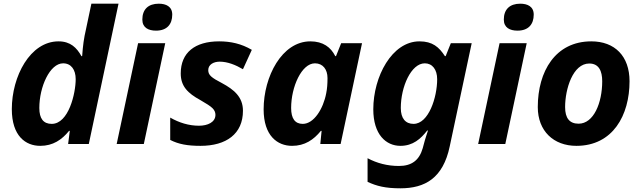

<svg xmlns="http://www.w3.org/2000/svg" viewBox="-20 -780 3474 1040"><path d="M198 10C267 10 315 -23 354 -71H358L349 0H461L622 -760H475L438 -585C430 -545 425 -481 425 -476H421C396 -521 362 -556 297 -556C143 -556 44 -366 44 -189C44 -43 119 10 198 10ZM260 -109C215 -109 193 -138 193 -195C193 -310 250 -437 322 -437C365 -437 390 -403 390 -351C390 -275 352 -109 260 -109Z M825 -614C885 -614 913 -649 913 -701C913 -745 879 -760 840 -760C784 -760 751 -730 751 -674C751 -630 784 -614 825 -614ZM759 0 875 -546H728L612 0Z M1066 10C1206 10 1296 -55 1296 -180C1296 -255 1247 -295 1182 -330C1126 -359 1108 -373 1108 -400C1108 -431 1138 -446 1170 -446C1213 -446 1257 -428 1296 -405L1344 -510C1288 -543 1230 -556 1167 -556C1036 -556 959 -495 959 -382C959 -313 997 -275 1065 -238C1098 -219 1120 -205 1131 -194C1142 -183 1147 -171 1147 -158C1147 -118 1105 -99 1058 -99C1003 -99 951 -115 902 -143V-22C947 1 995 10 1066 10Z M1562 10C1631 10 1679 -23 1718 -71H1722L1715 0H1825L1941 -546H1828L1800 -476H1796C1772 -524 1730 -556 1661 -556C1507 -556 1408 -365 1408 -188C1408 -44 1483 10 1562 10ZM1620 -109C1578 -109 1557 -138 1557 -195C1557 -310 1614 -437 1686 -437C1729 -437 1754 -404 1754 -357C1754 -326 1752 -299 1747 -275C1731 -190 1680 -109 1620 -109Z M2149 240C2282 240 2380 185 2416 13L2535 -546H2422L2394 -476H2390C2358 -525 2323 -556 2252 -556C2103 -556 2002 -365 2002 -188C2002 -51 2071 10 2149 10C2217 10 2259 -28 2294 -73H2298C2299 -74 2282 -26 2274 7L2270 22C2251 89 2209 119 2141 119C2078 119 2022 104 1971 77V205C2020 228 2068 240 2149 240ZM2220 -109C2177 -109 2151 -138 2151 -195C2151 -310 2207 -437 2281 -437C2322 -437 2348 -403 2348 -351C2348 -253 2302 -109 2220 -109Z M2783 -614C2843 -614 2871 -649 2871 -701C2871 -745 2837 -760 2798 -760C2742 -760 2709 -730 2709 -674C2709 -630 2742 -614 2783 -614ZM2717 0 2833 -546H2686L2570 0Z M3102 10C3300 10 3390 -156 3390 -340C3390 -476 3310 -556 3183 -556C2988 -556 2893 -393 2893 -200C2893 -70 2979 10 3102 10ZM3114 -110C3065 -110 3041 -140 3041 -200C3041 -298 3083 -436 3172 -436C3224 -436 3242 -395 3242 -340C3242 -223 3196 -110 3114 -110Z"/></svg>

Font: BC Sans
Style: Bold Italic
Weight: 700
Italic angle: -12°
Designer: Monotype Design Team
Province of B.C.
Foundry: Monotype Imaging Inc.
Version: Version 2.000;GOOG;noto-source:20170915:90ef993387c0